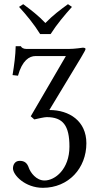

<svg xmlns="http://www.w3.org/2000/svg" viewBox="-20 -663 456 918"><path d="M127 -107 144 -92C162 -96 192 -103 203 -103C281 -103 312 -63 312 38C312 146 243 200 193 200C153 200 126 162 118 140C110 116 97 106 74 106C52 106 42 124 42 142C42 174 100 235 185 235C308 235 393 141 393 22C393 -84 312 -137 216 -137L367 -387C383 -414 389 -425 389 -429C389 -433 383 -435 376 -435C374 -435 338 -429 309 -429H106C91 -429 82 -436 80 -442H55C54 -397 48 -353 40 -304L66 -301C86 -374 120 -395 150 -395H295ZM172 -500H222C251 -546 289 -591 324 -630L305 -643C268 -616 234 -591 197 -553C163 -589 130 -614 91 -643L71 -630C106 -592 143 -547 172 -500Z"/></svg>

Font: Libertinus Math
Style: Regular
Weight: 400
Designer: Philipp H. Poll, Khaled Hosny
Foundry: Caleb Maclennan
Version: Version 7.050;RELEASE